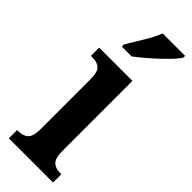

<svg xmlns="http://www.w3.org/2000/svg" viewBox="-256 -785 804 804"><g transform="rotate(45 145.5 -383.0)"><path d="M13 0V-49H22Q48 -49 64 -63.5Q80 -78 80 -121V-418Q80 -459 65 -473Q50 -487 25 -487H12V-536H209V-122Q209 -78 225 -63.5Q241 -49 266 -49H275V0ZM76 -619Q96 -653 120.5 -692.5Q145 -732 158 -766H291V-756Q281 -739 253.5 -711Q226 -683 193.5 -654.5Q161 -626 134 -606H76Z"/></g></svg>

Font: Noto Serif Thai ExtraCondensed
Style: Bold
Weight: 700
Width: 2
Designer: Monotype Design Team
Foundry: Monotype Imaging Inc.
Version: Version 2.002; ttfautohint (v1.8.4.7-5d5b)